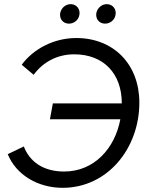

<svg xmlns="http://www.w3.org/2000/svg" viewBox="-20 -886 713 919"><path d="M233 -391 219 -315H556C530 -176 431 -65 287 -65C187 -65 122 -112 94 -185L17 -148C58 -48 162 13 280 13C494 13 647 -175 647 -395C647 -578 524 -704 345 -704C237 -704 139 -651 84 -576L141 -528C186 -589 254 -626 335 -626C476 -626 563 -534 563 -391ZM306 -773C332 -771 356 -789 360 -815C365 -841 348 -864 322 -866C296 -868 273 -849 268 -823C264 -797 280 -775 306 -773ZM479 -773C505 -771 529 -789 533 -815C538 -841 521 -864 495 -866C469 -868 446 -849 441 -823C437 -797 453 -775 479 -773Z"/></svg>

Font: Fixel Display
Style: Italic
Weight: 400
Italic angle: -10°
Designer: AlfaBravo + MacPaw
Foundry: Kyrylo Tkachov, Marchela Mozhyna, Serhii Makarenko, Maria Weinstein, Zakhar Kryvoshyya
Version: Version 1.210;Glyphs 3.2 (3217)